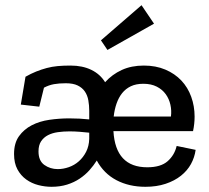

<svg xmlns="http://www.w3.org/2000/svg" viewBox="-20 -708 803 738"><path d="M393 -516 368 -553 524 -688 572 -617ZM732 -132Q728 -103 714 -77.5Q700 -52 675.5 -32.5Q651 -13 616.5 -1.5Q582 10 539 10Q476 10 427.5 -15.5Q379 -41 352 -91Q340 -72 324 -54Q308 -36 286.5 -21.5Q265 -7 238 1.5Q211 10 178 10Q153 10 127.5 3.5Q102 -3 81 -18Q60 -33 47 -57Q34 -81 34 -116Q34 -158 53 -184.5Q72 -211 102 -226.5Q132 -242 170 -247.5Q208 -253 246 -253Q266 -253 285.5 -252Q305 -251 323 -249V-282Q323 -303 319.5 -322.5Q316 -342 306 -356.5Q296 -371 278.5 -379.5Q261 -388 233 -388Q207 -388 187.5 -384.5Q168 -381 149 -371L131 -298L60 -306L78 -413Q99 -425 119 -433Q139 -441 159.5 -446.5Q180 -452 202 -454Q224 -456 251 -456Q297 -456 331 -439.5Q365 -423 384 -392Q411 -422 448 -439Q485 -456 533 -456Q579 -456 615.5 -440.5Q652 -425 677 -398.5Q702 -372 715 -336Q728 -300 728 -260Q728 -232 722 -204H416Q424 -65 546 -65Q598 -65 624.5 -88.5Q651 -112 659 -147ZM637 -260Q640 -283 635 -305.5Q630 -328 617 -346Q604 -364 582.5 -375Q561 -386 531 -386Q503 -386 483 -376.5Q463 -367 449.5 -350Q436 -333 428 -310Q420 -287 417 -260ZM128 -126Q128 -90 150.5 -74Q173 -58 202 -58Q223 -58 244.5 -65.5Q266 -73 283 -88Q300 -103 311 -124.5Q322 -146 323 -174V-198Q305 -200 285.5 -201.5Q266 -203 247 -203Q224 -203 202.5 -200Q181 -197 164.5 -188.5Q148 -180 138 -165Q128 -150 128 -126Z"/></svg>

Font: Zilla Slab Medium
Style: Regular
Weight: 500
Designer: Typotheque.com
Foundry: Typotheque type foundry
Version: Version 1.1; 2017